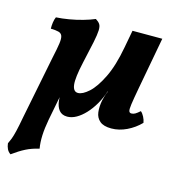

<svg xmlns="http://www.w3.org/2000/svg" viewBox="-124 -559 826 898"><g transform="rotate(15 289.5 -109.5)"><path d="M7.9 247.7Q-3.8 240 -9.6 227.9Q-15.4 215.8 -17 201Q-10.9 188.6 -5.6 174.9Q-0.4 161.3 5.9 135.4Q12.1 109.6 20.7 62.7L81 -240.2Q91.1 -286 94.7 -311.7Q98.3 -337.4 93.8 -349.2Q89.3 -361.1 75.8 -364.6Q62.2 -368.2 38.1 -368.7Q37.6 -382.4 39.7 -398.1Q41.7 -413.8 47.3 -426Q75.9 -427.5 109.4 -433.2Q143 -438.9 174.7 -447.9Q206.5 -456.9 229.9 -467Q244 -458.4 250.5 -448.6Q257.1 -438.9 256.4 -418.7Q255.7 -398.6 247.8 -360Q239.9 -321.3 224.6 -254.6Q207.1 -176.5 211.1 -143.7Q215.1 -111 238.1 -111Q260.1 -111 290 -137.8Q319.8 -164.7 348.4 -222.9Q377 -281 394 -374.1L409.6 -458H553.9L507.5 -207.4Q497.2 -151.5 493.5 -125Q489.8 -98.5 492.8 -90.7Q495.8 -83 504.3 -83Q513.6 -83 522.2 -87.9Q530.9 -92.8 544.8 -105.1Q553.9 -97.5 561.2 -83.3Q568.6 -69 570.6 -55.3Q542.3 -26.2 505.6 -8.6Q468.8 9 431.5 9Q394 9 375.6 -6.8Q357.1 -22.6 353.9 -48.4Q350.6 -74.2 356.6 -105.6Q358.6 -113.6 362.1 -126.9Q365.6 -140.2 372.1 -153.6H370.6Q359.5 -119.2 342.3 -89.6Q325 -60 304.3 -37.9Q283.5 -15.7 261.6 -3.4Q239.6 9 218.1 9Q192.1 9 178.5 -7.9Q165 -24.8 162 -52.8Q159 -80.9 163.5 -112.7L168 -107L138.5 45.6Q130.5 88.6 129 123.5Q127.6 158.4 132.7 187.1Q96.8 195.3 68.8 209.5Q40.8 223.7 7.9 247.7Z"/></g></svg>

Font: Vollkorn
Style: Italic
Weight: 400
Italic angle: -11°
Designer: Friedrich Althausen
Foundry: Friedrich Althausen
Version: Version 5.001